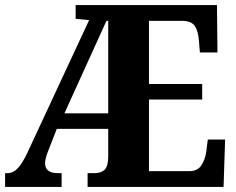

<svg xmlns="http://www.w3.org/2000/svg" viewBox="-20 -734 928 754"><path d="M0 0V-54H9Q32 -54 50 -73.5Q68 -93 87 -133L330 -655L277 -660V-714H832L834 -528H765L761 -576Q758 -613 745 -632Q732 -651 699 -652H565V-404H774V-343H565V-62H724Q755 -62 770 -83.5Q785 -105 790 -138L796 -186H864L858 0H324V-54H350Q378 -54 391.5 -68Q405 -82 405 -121V-228H203L171 -146Q157 -112 157 -93Q157 -54 208 -54H222V0ZM233 -289H405V-652H398Z"/></svg>

Font: Noto Serif Georgian Condensed ExtraBold
Style: Regular
Weight: 800
Width: 3
Designer: Monotype Design Team, Akaki Razmadze
Foundry: Google LLC
Version: Version 2.003; ttfautohint (v1.8.4.7-5d5b)